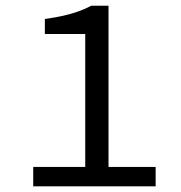

<svg xmlns="http://www.w3.org/2000/svg" viewBox="-20 -658 640 678"><path d="M97.3 0V-68.5H281V-538H138.4V-591Q175.9 -596.1 205 -602.8Q234.2 -609.5 258.1 -618.2Q282 -626.8 302.3 -637.8H363.2V-68.5H529.6V0Z"/></svg>

Font: Source Code Pro ExtraLight
Style: Regular
Weight: 200
Monospace: yes
Designer: Paul D. Hunt, Teo Tuominen
Foundry: Adobe
Version: Version 1.026;hotconv 1.1.0;makeotfexe 2.6.0